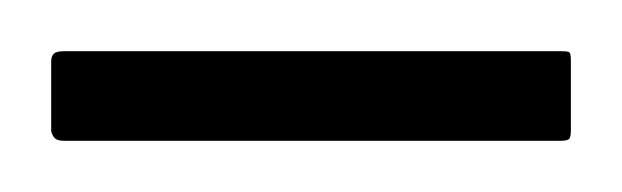

<svg xmlns="http://www.w3.org/2000/svg" viewBox="-20 -602 243 75"><path d="M203 -551Q203 -549 202.5 -548Q202 -547 199 -547H5Q2 -547 1 -548.5Q0 -550 0 -551V-578Q0 -580 1 -581Q2 -582 5 -582H199Q202 -582 202.5 -581.5Q203 -581 203 -578Z"/></svg>

Font: Glory ExtraLight
Style: Regular
Weight: 250
Version: Version 1.011